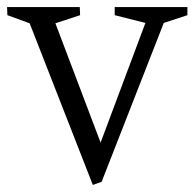

<svg xmlns="http://www.w3.org/2000/svg" viewBox="-25 -511 551 544"><path d="M238 13 59 -445 -4 -468 -5 -491H201L202 -468L132 -445L260 -107L387 -446L300 -468V-491H506V-468L439 -446L263 4Z"/></svg>

Font: Manuale Light
Style: Regular
Weight: 300
Designer: Eduardo Tunni / Pablo Cosgaya
Foundry: Eduardo Tunni / Pablo Cosgaya
Version: Version 1.002